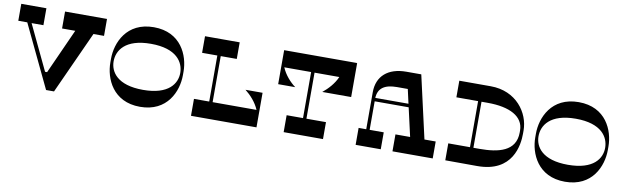

<svg xmlns="http://www.w3.org/2000/svg" viewBox="-44 -1183 5411 1663"><g transform="rotate(10 2661.5 -351.5)"><path d="M794 -700H425V-551H541L363 -156H345L157 -551H261V-700H40V-551H119L381 -2H451L701 -551H794Z M1526 -366C1526 -506 1447 -700 1207 -700C967 -700 888 -506 888 -366V-334C888 -194 967 0 1207 0C1447 0 1526 -194 1526 -334ZM1207 -149C980 -149 914 -257 914 -349C914 -443 980 -554 1207 -554C1434 -554 1500 -443 1500 -349C1500 -257 1434 -149 1207 -149Z M2082 -304C2130 -266 2179 -213 2206 -149H1820V-554H1961V-700H1656V-554H1790V-149H1656V0H2232V-304Z M2740 -401H2994V-699H2989V-700H2352V-401H2502C2454 -437 2406 -490 2379 -554H2615V-149H2471V0H2817V-149H2645V-554H2863C2836 -492 2788 -440 2740 -401Z M3683 -149 3558 -700H3427C3267 -700 3171 -617 3171 -475V-149H3104V0H3325V-149H3201V-400H3500L3557 -149H3428V0H3782V-149ZM3201 -430C3205 -516 3262 -555 3370 -555H3465L3493 -430Z M4168 -703H3892V-557H4083V-152H3892V-3L4172 -2C4486 -1 4515 -249 4515 -346V-375C4515 -529 4395 -703 4168 -703ZM4485 -352C4485 -185 4331 -152 4168 -152H4113V-557H4168C4362 -557 4485 -493 4485 -369Z M5263 -366C5263 -506 5184 -700 4944 -700C4704 -700 4625 -506 4625 -366V-334C4625 -194 4704 0 4944 0C5184 0 5263 -194 5263 -334ZM4944 -149C4717 -149 4651 -257 4651 -349C4651 -443 4717 -554 4944 -554C5171 -554 5237 -443 5237 -349C5237 -257 5171 -149 4944 -149Z"/></g></svg>

Font: Space Cowgirl Bold
Style: Regular
Weight: 700
Designer: Valery Marier
Foundry: Valery Marier
Version: Version 1.000;hotconv 1.0.109;makeotfexe 2.5.65596